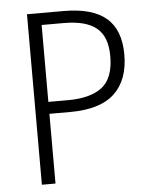

<svg xmlns="http://www.w3.org/2000/svg" viewBox="-52 -757 631 801"><g transform="rotate(-5 263.5 -357.0)"><path d="M245 -714Q364 -714 422.5 -664.5Q481 -615 481 -511Q481 -405 421 -348.5Q361 -292 235 -292H148V0H91V-714ZM241 -664H148V-342H231Q324 -342 373 -379.5Q422 -417 422 -510Q422 -591 378 -627.5Q334 -664 241 -664Z"/></g></svg>

Font: Noto Sans Arabic SemCond Light
Style: Regular
Weight: 300
Width: 4
Designer: Monotype Design Team, Nadine Chahine, Nizar Qandah and Khaled Hosny
Foundry: Monotype Imaging Inc.
Version: Version 2.012; ttfautohint (v1.8.4.7-5d5b)